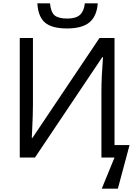

<svg xmlns="http://www.w3.org/2000/svg" viewBox="-20 -941 810 1147"><path d="M98.1 -713.9H176.8V-315.9Q176.8 -258.3 171.9 -157.7L169.9 -117.2H173.8L574.2 -713.9H664.1V-74.2H753.9L684.1 186H587.9L664.1 0H585.9V-393.1Q585.9 -478.5 595.2 -599.1H590.8L189 0H98.1ZM380.9 -771Q290 -771 249 -805.9Q208 -840.8 203.1 -920.9H278.8Q283.7 -868.2 306.4 -849.1Q329.1 -830.1 382.8 -830.1Q434.1 -830.1 458.3 -852.8Q482.4 -875.5 486.8 -920.9H564Q558.1 -843.3 513.9 -807.1Q469.7 -771 380.9 -771Z"/></svg>

Font: Open Sans ACDW
Style: acdw
Weight: 400
Foundry: Ascender Corporation
Version: Version 1.10